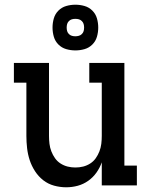

<svg xmlns="http://www.w3.org/2000/svg" viewBox="-20 -787 640 815"><path d="M261 8Q235 8 209.5 1Q184 -6 163.5 -22Q143 -38 128.5 -60.5Q114 -83 106 -107.5Q98 -132 95 -158Q92 -184 92 -210V-436H39V-520H188V-210Q188 -193 190 -176.5Q192 -160 198 -144.5Q204 -129 213.5 -115.5Q223 -102 237 -93Q251 -84 267 -80Q283 -76 300 -76Q317 -76 333 -80Q349 -84 363 -93Q377 -102 386.5 -115.5Q396 -129 402 -144.5Q408 -160 410 -176.5Q412 -193 412 -210V-436H359V-520H508V-84H561V0H412V-98Q404 -75 389.5 -54.5Q375 -34 354.5 -19.5Q334 -5 310 1.5Q286 8 261 8ZM300 -573Q280 -573 261 -578.5Q242 -584 228 -598Q214 -612 208.5 -631Q203 -650 203 -670Q203 -690 208.5 -709Q214 -728 228 -742Q242 -756 261 -761.5Q280 -767 300 -767Q320 -767 339 -761.5Q358 -756 372 -742Q386 -728 391.5 -709Q397 -690 397 -670Q397 -650 391.5 -631Q386 -612 372 -598Q358 -584 339 -578.5Q320 -573 300 -573ZM300 -633Q307 -633 314.5 -635Q322 -637 327.5 -642.5Q333 -648 335 -655Q337 -662 337 -670Q337 -678 335 -685Q333 -692 327.5 -697.5Q322 -703 315 -705Q308 -707 300 -707Q292 -707 285 -705Q278 -703 272.5 -697.5Q267 -692 265 -685Q263 -678 263 -670Q263 -662 265 -655Q267 -648 272.5 -642.5Q278 -637 285 -635Q292 -633 300 -633Z"/></svg>

Font: Iosevka HT Medium Extended
Style: Regular
Weight: 500
Width: 7
Monospace: yes
Designer: Belleve Invis
Foundry: Belleve Invis
Version: Version 32.3.0; ttfautohint (v1.8.4)